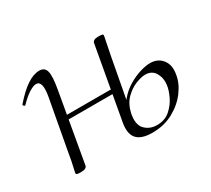

<svg xmlns="http://www.w3.org/2000/svg" viewBox="-89 -546 783 711"><g transform="rotate(-30 302.5 -190.5)"><path d="M385 14Q338 14 319 -7.5Q300 -29 308 -74L363 -381Q365 -395 388 -395Q402 -395 405.5 -393.5Q409 -392 409 -389Q409 -386 404 -363Q399 -340 394 -313L352 -88Q343 -43 363 -22.5Q383 -2 414 -2Q448 -2 470.5 -22Q493 -42 505 -68Q517 -94 519 -113Q523 -140 510 -163Q497 -186 468 -186Q452 -186 427.5 -176.5Q403 -167 381.5 -145.5Q360 -124 352 -88L339 -89Q346 -121 365.5 -144.5Q385 -168 411 -183.5Q437 -199 462 -206.5Q487 -214 505 -214Q538 -214 556.5 -190.5Q575 -167 568 -129Q563 -95 538.5 -62Q514 -29 474.5 -7.5Q435 14 385 14ZM83 8Q70 8 66 6.5Q62 5 62 2Q62 -1 67.5 -24.5Q73 -48 77 -74L118 -297Q128 -358 101 -358Q89 -358 70 -346Q51 -334 29 -311Q26 -307 21.5 -311.5Q17 -316 21 -319Q54 -357 82.5 -376Q111 -395 136 -395Q159 -395 164.5 -373.5Q170 -352 160 -297L109 -6Q107 8 83 8ZM118 -184 122 -202H352L349 -184Z"/></g></svg>

Font: Cormorant Light
Style: Italic
Weight: 300
Italic angle: -10°
Designer: Christian Thalmann (Catharsis Fonts)
Foundry: Catharsis Fonts
Version: Version 4.000